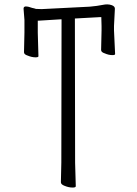

<svg xmlns="http://www.w3.org/2000/svg" viewBox="-20 -724 617 864"><path d="M384 -694Q418 -697 442 -702Q465 -707 482 -701Q497 -696 497 -685L493 -607V-587L498 -481Q498 -476 486 -476Q469 -476 451 -484Q435 -489 435 -499L437 -587V-607L436 -642V-647H431L322 -641H317V-636L318 8L321 114Q321 120 307 120Q289 120 270 112Q254 106 254 96L256 7L257 -632V-637H252L155 -631H150V-626V-577L153 -471Q153 -466 140 -466Q123 -466 104 -474Q88 -479 88 -489L90 -578V-634L86 -685Q86 -694 95 -695Q108 -695 126 -688H127Q135 -686 139 -685L140 -684H141L167 -683ZM86 -685ZM497 -685ZM482 -701Z"/></svg>

Font: LXGW WenKai Lite Light
Style: Regular
Weight: 300
Designer: LXGW / Fontworks Inc.
Foundry: LXGW / Fontworks Inc.
Version: Version 1.511; March 25, 2025